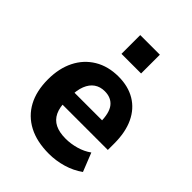

<svg xmlns="http://www.w3.org/2000/svg" viewBox="-212 -836 955 955"><g transform="rotate(45 266.0 -358.5)"><path d="M303 11Q218 11 159 -20Q100 -51 69 -108.5Q38 -166 38 -248Q38 -325 67 -383Q96 -441 150 -473.5Q204 -506 277 -506Q345 -506 394.5 -476.5Q444 -447 470.5 -391Q497 -335 497 -255V-210H159V-294H387L373 -278Q373 -346 349 -376Q325 -406 280 -406Q248 -406 225 -390Q202 -374 189.5 -342.5Q177 -311 177 -263V-239Q177 -190 191.5 -160Q206 -130 235 -115.5Q264 -101 309 -101Q345 -101 382 -111.5Q419 -122 448 -143L487 -45Q448 -17 400 -3Q352 11 303 11ZM207 -596V-728H345V-596Z"/></g></svg>

Font: Nunito Sans 10pt SemiCondensed ExtraBold
Style: Regular
Weight: 800
Width: 4
Designer: Vernon Adams
Foundry: Vernon Adams
Version: Version 3.101;gftools[0.9.27]